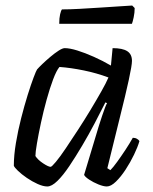

<svg xmlns="http://www.w3.org/2000/svg" viewBox="-20 -674 554 694"><path d="M151 0Q136 0 116 -9Q96 -18 77 -31Q58 -44 45 -56.5Q32 -69 30 -75Q30 -112 37.5 -157Q45 -202 56.5 -247Q68 -292 80 -330.5Q92 -369 101.5 -394Q111 -419 114 -423Q120 -430 133 -442.5Q146 -455 162 -468.5Q178 -482 192 -491Q206 -500 214 -500Q232 -500 259.5 -491.5Q287 -483 319.5 -468.5Q352 -454 381 -437L387 -500Q423 -500 440 -489Q457 -478 457 -454Q457 -438 445.5 -385Q434 -332 413.5 -250.5Q393 -169 368 -66L379 -59Q389 -69 403.5 -89Q418 -109 433.5 -132.5Q449 -156 460 -176Q469 -176 475.5 -172Q482 -168 484 -164Q478 -143 464.5 -115Q451 -87 434 -61Q417 -35 399 -17.5Q381 0 366 0Q354 0 335.5 -7.5Q317 -15 302 -25Q287 -35 284 -42L337 -218Q343 -238 349 -255Q355 -272 359.5 -284.5Q364 -297 367 -301L361 -304Q344 -270 322.5 -229Q301 -188 277 -147.5Q253 -107 230.5 -73.5Q208 -40 187.5 -20Q167 0 151 0ZM163 -71Q167 -71 182 -89Q197 -107 217.5 -137.5Q238 -168 261.5 -204Q285 -240 307 -276.5Q329 -313 346.5 -344Q364 -375 372 -394Q329 -410 282.5 -419.5Q236 -429 195 -432Q184 -419 172 -387Q160 -355 148.5 -313.5Q137 -272 128 -230Q119 -188 113.5 -155.5Q108 -123 108 -110Q117 -96 136 -83.5Q155 -71 163 -71ZM194.1 -588Q194.1 -609 197.3 -622.5Q200.4 -636 204 -640Q231 -640 267.5 -642Q303.9 -644 341.7 -646.5Q379.5 -649 410.6 -651Q441.6 -653 457.8 -654L466.8 -645Q466.8 -628 463.2 -611.5Q459.6 -595 456.9 -588Z"/></svg>

Font: Texturina Medium 12pt Light
Style: Italic
Weight: 300
Italic angle: -11°
Version: Version 1.002